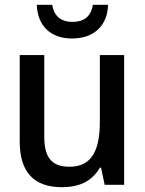

<svg xmlns="http://www.w3.org/2000/svg" viewBox="-20 -768 603 798"><path d="M279 -608C372 -608 427 -663 429 -748H366C357 -693 322 -677 281 -677C242 -677 206 -693 197 -748H133C136 -661 190 -608 279 -608ZM238 10C309 10 362 -14 395 -71H400L415 0H496V-539H395V-262C395 -144 362 -75 269 -75C193 -75 164 -115 164 -201V-539H62V-180C62 -53 120 10 238 10Z"/></svg>

Font: Noto Sans Mono SemiCondensed Medium
Style: Regular
Weight: 500
Width: 4
Designer: Monotype Design Team
Foundry: Monotype Imaging Inc.
Version: Version 2.014